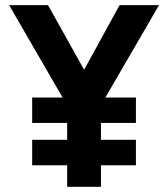

<svg xmlns="http://www.w3.org/2000/svg" viewBox="-20 -720 648 740"><path d="M386.2 -344.2H503.9V-246.1H369.1V-181.2H503.9V-83H369.1V0H238.8V-83H104V-181.2H238.8V-246.1H104V-344.2H221.2L15.1 -700.2H165L304.2 -451.2L440.9 -700.2H592.8Z"/></svg>

Font: Overpass
Style: Bold
Weight: 700
Designer: Delve Withrington
Foundry: Delve Fonts
Version: Version 1.001